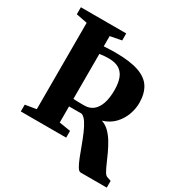

<svg xmlns="http://www.w3.org/2000/svg" viewBox="-200 -894 1129 1186"><g transform="rotate(30 365.0 -300.5)"><path d="M543 142Q530.5 142 518 120.8Q505.5 99.5 492.2 65.8Q479 32 464.8 -6.8Q450.5 -45.5 435 -81.8Q419.5 -118 402.5 -143.5Q385.5 -169 366.5 -176Q356 -176 344.5 -176Q333 -176 321.5 -176Q310 -176 298.5 -176Q287 -176 277 -176V-61L358 -48V0H34.5V-48.5L113 -61.5V-677.5L34 -693V-743H357.5V-693L277 -677.5V-604.5Q296 -605.5 315.8 -606.5Q335.5 -607.5 358 -607.5Q463 -607.5 525.5 -586Q588 -564.5 615.2 -520.8Q642.5 -477 642.5 -410.5Q642.5 -369 626.8 -326.2Q611 -283.5 579 -250Q547 -216.5 496.5 -201Q526.5 -191.5 550.2 -168Q574 -144.5 592.8 -113.2Q611.5 -82 626.8 -49Q642 -16 654.5 13Q667 42 678 61.2Q689 80.5 700 84L729.5 94V142ZM356.5 -228Q392.5 -228 418 -248.2Q443.5 -268.5 456.8 -307.8Q470 -347 470 -403Q470 -452 457.5 -486Q445 -520 417 -537.8Q389 -555.5 342.5 -555.5Q320 -555.5 304 -553.8Q288 -552 277 -550.5V-230Q287 -229 302.8 -228.5Q318.5 -228 334 -228Q349.5 -228 356.5 -228Z"/></g></svg>

Font: Merriweather 60pt ExtraBold
Style: Regular
Weight: 800
Version: Version 2.100